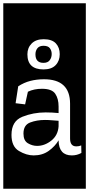

<svg xmlns="http://www.w3.org/2000/svg" viewBox="-32 -937 543 1170"><path d="M-12 213V-917H491V213ZM332 -607Q332 -647 308.5 -672.5Q285 -698 234 -698Q187 -698 161 -672Q135 -646 135 -606Q135 -514 233 -514Q282 -514 307 -540Q332 -566 332 -607ZM283 -608Q283 -586 271 -570Q259 -554 233 -554Q184 -554 184 -606Q184 -628 196 -643Q208 -658 233 -658Q261 -658 272 -643Q283 -628 283 -608ZM79 -411 63 -308 121 -301 138 -378Q175 -396 224 -396Q284 -396 304.5 -366Q325 -336 325 -288V-248Q307 -250 286.5 -251Q266 -252 246 -252Q171 -252 104.5 -225.5Q38 -199 38 -115Q38 -44 83.5 -17Q129 10 173 10Q227 10 265.5 -18Q304 -46 325 -82V-80Q327 10 406 10Q437 10 464 -5L463 -51Q450 -45 433 -45Q395 -45 395 -93V-305Q395 -454 236 -454Q192 -454 153 -444Q114 -434 79 -411ZM325 -167Q321 -112 280.5 -80Q240 -48 194 -48Q165 -48 138 -64Q111 -80 111 -123Q111 -175 151.5 -190.5Q192 -206 242 -206Q264 -206 285 -204Q306 -202 325 -201Z"/></svg>

Font: Zilla Slab Highlight
Style: Regular
Weight: 400
Designer: Typotheque Type Foundry
Foundry: Typotheque type foundry
Version: Version 1.1; 2017; ttfautohint (v1.6)